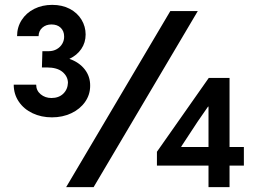

<svg xmlns="http://www.w3.org/2000/svg" viewBox="-20 -765 1055 785"><path d="M36.1 -418.9H127.9Q127.9 -395 146.2 -379.6Q164.6 -364.3 190.4 -364.3Q220.2 -364.3 238.5 -381.8Q256.8 -399.4 257.8 -426.8Q257.3 -452.6 235.6 -470.9Q213.9 -489.3 170.9 -489.3H151.4L153.3 -555.7H178.7Q197.8 -555.7 212.4 -564.2Q227.1 -572.8 234.9 -586.7Q242.7 -600.6 242.2 -616.2Q242.2 -637.7 228.3 -651.4Q214.4 -665 190.4 -665Q168 -665 153.1 -651.9Q138.2 -638.7 137.7 -617.2H49.8Q49.8 -653.8 68.6 -683.1Q87.4 -712.4 120.1 -728.8Q152.8 -745.1 193.4 -745.1Q234.4 -745.1 265.4 -728.8Q296.4 -712.4 313.2 -684.6Q330.1 -656.7 330.1 -624Q330.1 -590.8 312.3 -564.7Q294.4 -538.6 263.7 -524.4Q303.2 -510.7 326.2 -481.7Q349.1 -452.6 348.6 -414.1Q348.6 -377.9 327.9 -348.4Q307.1 -318.8 271.5 -302Q235.8 -285.2 192.4 -285.2Q148.9 -285.2 113.3 -302Q77.6 -318.8 56.9 -349.4Q36.1 -379.9 36.1 -418.9ZM676.3 -719.7H788.6L362.8 0H250.5ZM832.5 -87.9H621.6V-144.5L833.5 -446.3H918.5V-164.1H977.1V-87.9H918.5V0H832.5ZM832.5 -164.1V-329.1H830.6L788.6 -268.6L721.2 -166V-164.1Z"/></svg>

Font: Reddit Sans Vanilla SemiBold
Style: Regular
Weight: 600
Designer: Stephen Hutchings
Foundry: Reddit
Version: Version 1.013